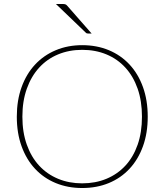

<svg xmlns="http://www.w3.org/2000/svg" viewBox="-20 -938 827 965"><path d="M64.5 0ZM722.5 -351.5Q722.5 -269 698.5 -202.8Q674.5 -136.5 631 -89.8Q587.5 -43 527 -18Q466.5 7 393 7Q320.5 7 260 -18Q199.5 -43 156 -89.8Q112.5 -136.5 88.5 -202.8Q64.5 -269 64.5 -351.5Q64.5 -433.5 88.5 -500Q112.5 -566.5 156 -613.2Q199.5 -660 260 -685.5Q320.5 -711 393 -711Q466.5 -711 527 -685.8Q587.5 -660.5 631 -613.8Q674.5 -567 698.5 -500.5Q722.5 -434 722.5 -351.5ZM693.5 -351.5Q693.5 -430 671.8 -492.2Q650 -554.5 610.2 -598Q570.5 -641.5 515.2 -664.5Q460 -687.5 393 -687.5Q327 -687.5 271.8 -664.5Q216.5 -641.5 176.8 -598Q137 -554.5 114.8 -492.2Q92.5 -430 92.5 -351.5Q92.5 -273 114.8 -210.8Q137 -148.5 176.8 -105.5Q216.5 -62.5 271.8 -39.5Q327 -16.5 393 -16.5Q460 -16.5 515.2 -39.5Q570.5 -62.5 610.2 -105.5Q650 -148.5 671.8 -210.8Q693.5 -273 693.5 -351.5ZM293.5 -918Q303.5 -918 308.5 -916.2Q313.5 -914.5 318 -909L440.5 -769.5H424Q420 -769.5 417 -770.2Q414 -771 411 -774L261 -918Z"/></svg>

Font: Lato Thin
Style: Regular
Weight: 200
Designer: Lukasz Dziedzic
Foundry: tyPoland Lukasz Dziedzic
Version: Version 2.007; 2014-02-27